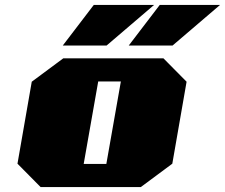

<svg xmlns="http://www.w3.org/2000/svg" viewBox="-20 -760 914 780"><path d="M235 -575 361 -740H606L413 -575ZM503 -575 629 -740H874L681 -575ZM145 0 51 -95 109 -428 237 -523H644L738 -428L680 -95L552 0ZM320 -94H412L471 -429H379Z"/></svg>

Font: Tomorrow ExtraBold
Style: Italic
Weight: 800
Italic angle: -10°
Designer: Tony de Marco, Monica Rizzolli
Foundry: Just in Type
Version: Version 2.002